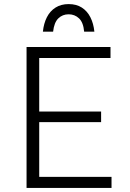

<svg xmlns="http://www.w3.org/2000/svg" viewBox="-20 -920 636 940"><path d="M110 0V-690H521V-636H172V-374H475V-322H172V-54H526V0ZM442 -765H392Q388 -810 367 -830Q346 -850 316 -850Q286 -850 265.5 -830Q245 -810 240 -765H190Q194 -805 209.5 -835.5Q225 -866 252 -883Q279 -900 316 -900Q354 -900 380.5 -883Q407 -866 422.5 -835.5Q438 -805 442 -765Z"/></svg>

Font: Radio Canada Light
Style: Regular
Weight: 300
Designer: Charles Daoud, Etienne Aubert Bonn, Alexandre Saumier Demers, Jacques Le Bailly
Foundry: Radio-Canada
Version: Version 2.104;gftools[0.9.28.dev5+ged2979d]